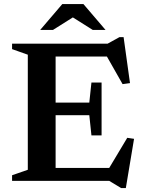

<svg xmlns="http://www.w3.org/2000/svg" viewBox="-20 -891 710 946"><path d="M480.5 -484.5V-354V-224H430.5L420 -323.5H181V-385.5H420L430.5 -484.5ZM620.5 -481.5 584 -476.5 492 -638.5 531.5 -612.5H181V-676H510.5L568.5 -708H589ZM502.5 -37.5 607 -212 640.5 -207 600 35.5H576.5L518 0H181V-63.5H534ZM39.5 0V-27.5L117 -54.5V-621.5L39.5 -649V-676H254V0ZM327.5 -812.5H350.5L241 -743.5H178L287 -871H391L500 -743.5H437Z"/></svg>

Font: Newsreader 16pt 16pt SemiBold
Style: Regular
Weight: 600
Version: Version 1.003